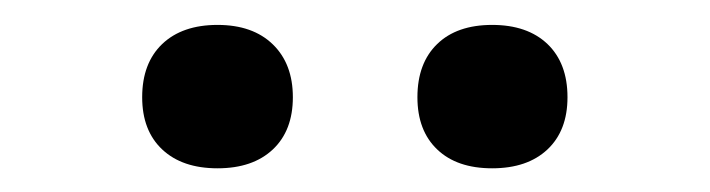

<svg xmlns="http://www.w3.org/2000/svg" viewBox="-20 -790 584 158"><path d="M97 -710Q97 -738 113.5 -753.8Q130 -769.5 159 -769.5Q188 -769.5 204.5 -753.5Q221 -737.5 221 -710Q221 -682.5 204.5 -667Q188 -651.5 159 -651.5Q130 -651.5 113.5 -667Q97 -682.5 97 -710ZM323.5 -710Q323.5 -738 339.8 -753.8Q356 -769.5 385 -769.5Q414 -769.5 430.5 -753.8Q447 -738 447 -710Q447 -682.5 430.5 -667Q414 -651.5 385 -651.5Q356 -651.5 339.8 -667Q323.5 -682.5 323.5 -710Z"/></svg>

Font: Encode Sans Medium
Style: Regular
Weight: 500
Designer: Multiple Designers
Foundry: Impallari Type
Version: Version 2.000